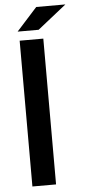

<svg xmlns="http://www.w3.org/2000/svg" viewBox="-59 -905 417 938"><g transform="rotate(-5 149.5 -436.0)"><path d="M61 0V-715H177V0ZM55 -760 156 -872H299L158 -760Z"/></g></svg>

Font: Radio Canada Big Medium
Style: Regular
Weight: 500
Designer: Étienne Aubert Bonn
Foundry: Coppers and Brasses
Version: Version 1.001